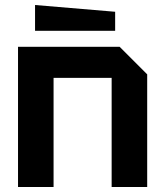

<svg xmlns="http://www.w3.org/2000/svg" viewBox="-20 -747 660 767"><path d="M52 0V-560H458L568 -450V0H426V-436H194V0ZM440 -624H120V-727L440 -700Z"/></svg>

Font: Tektur SemiBold
Style: Regular
Weight: 600
Designer: Adam Jagosz
Foundry: Adam Jagosz
Version: Version 1.005;gftools[0.9.30]